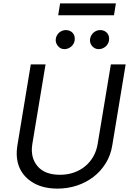

<svg xmlns="http://www.w3.org/2000/svg" viewBox="-20 -1111 781 1144"><path d="M83.8 -245.7 163.4 -727.3H251.4L172.6 -252.8Q159.8 -173.3 203.1 -121.4Q246.4 -69.6 337.4 -69.6Q382.8 -69.6 421.2 -83.3Q459.5 -96.9 488.6 -121.4Q517.8 -146 536.6 -179.5Q555.4 -213.1 561.8 -252.8L640.6 -727.3H728.7L649.1 -245.7Q639.6 -185.7 609.7 -137.8Q579.9 -89.8 536 -56.5Q492.2 -23.1 437.5 -5.1Q382.8 12.8 323.2 12.8Q237.9 12.8 179.7 -21Q120.4 -55.4 95.9 -112.4Q71.4 -169.4 83.8 -245.7ZM338.1 -1090.9H670.5L659.1 -1019.9H326.7ZM517 -880.7Q518.8 -891.3 524.3 -900.7Q529.8 -910.2 537.8 -917.1Q545.8 -924 555.8 -927.9Q565.7 -931.8 576.7 -931.8Q590.2 -931.8 600.9 -927Q611.5 -922.2 618.6 -913.9Q625.7 -905.5 628.6 -894.2Q631.4 -882.8 629.3 -869.3Q627.5 -858.3 622 -849.1Q616.5 -839.8 608.1 -832.9Q599.8 -826 589.5 -822.1Q579.2 -818.2 568.2 -818.2Q544.7 -818.2 528.8 -836.6Q512.8 -855.1 517 -880.7ZM312.5 -880.7Q314.3 -891.3 319.6 -900.7Q324.9 -910.2 332.9 -917.1Q340.9 -924 351 -927.9Q361.2 -931.8 372.2 -931.8Q385.7 -931.8 396.3 -927Q407 -922.2 414.1 -913.9Q421.2 -905.5 424 -894.2Q426.8 -882.8 424.7 -869.3Q422.9 -858.3 417.4 -849.1Q411.9 -839.8 403.6 -832.9Q395.2 -826 384.9 -822.1Q374.6 -818.2 363.6 -818.2Q340.2 -818.2 324.6 -837.4Q308.9 -857.6 312.5 -880.7Z"/></svg>

Font: Inter P
Style: Italic
Weight: 400
Italic angle: -9.40001°
Designer: Rasmus Andersson
Foundry: rsms
Version: Version 3.018;git-588b23468